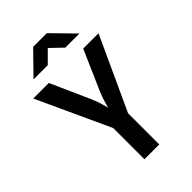

<svg xmlns="http://www.w3.org/2000/svg" viewBox="-276 -1051 1153 1153"><g transform="rotate(-45 300.0 -475.0)"><path d="M105 -810H226L299 -883L375 -810H495L358 -950H242ZM237 0H363V-265L577 -730H447L336 -477C319 -437 307 -394 302 -373C297 -394 285 -437 268 -477L155 -730H23L237 -265Z"/></g></svg>

Font: JetBrains Mono
Style: Bold
Weight: 558
Monospace: yes
Designer: Philipp Nurullin, Konstantin Bulenkov
Foundry: JetBrains
Version: Version 2.305